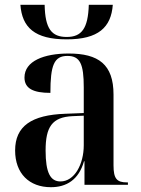

<svg xmlns="http://www.w3.org/2000/svg" viewBox="-20 -770 586 800"><path d="M258 -606C390 -606 443 -656 450 -750H350C347 -651 320 -616 258 -616C195 -616 168 -650 166 -750H65C72 -656 124 -606 258 -606ZM192 10C256 10 308 -20 330 -98H332V0H513V-10H509C467 -10 453 -25 453 -81V-376C453 -502 390 -547 266 -547C164 -547 82 -516 82 -447C82 -401 119 -383 190 -383C190 -498 205 -537 261 -537C314 -537 329 -503 329 -406V-299L252 -296C112 -291 43 -245 43 -143C43 -47 102 10 192 10ZM232 -14C190 -14 170 -50 170 -143C170 -241 197 -282 282 -286L329 -288V-165C329 -85 290 -14 232 -14Z"/></svg>

Font: Noto Serif Display SemiCondensed SemiBold
Style: Regular
Weight: 600
Width: 4
Designer: Monotype Design Team
Foundry: Monotype Imaging Inc.
Version: Version 2.009